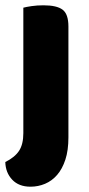

<svg xmlns="http://www.w3.org/2000/svg" viewBox="-27 -513 334 724"><path d="M231 5Q231 54 219.5 89Q208 124 188.5 146.5Q169 169 143 180Q117 191 88 191Q44 191 19 164.5Q-6 138 -7 98Q29 80 45 55.5Q61 31 61 -11V-484Q72 -487 92.5 -490Q113 -493 137 -493Q187 -493 209 -476.5Q231 -460 231 -413V5Z"/></svg>

Font: Baloo 2 Latin ExtraBold
Style: Regular
Weight: 400
Designer: Sarang Kulkarni and Ek Type
Foundry: Ek Type
Version: Version 1.001